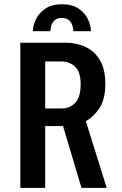

<svg xmlns="http://www.w3.org/2000/svg" viewBox="-20 -906 590 926"><path d="M78 0V-700H296Q330 -700 364 -690.5Q398 -681 426 -658.5Q454 -636 471 -597.8Q488 -559.5 488 -501.5Q488 -427.5 459.8 -384.8Q431.5 -342 394 -322L494.5 0H373L284 -298H198V0ZM198 -383H278.5Q317 -383 343 -410.2Q369 -437.5 369 -499.5Q369 -559.5 342.2 -584.5Q315.5 -609.5 277 -609.5H198ZM279 -885.5Q329 -885.5 359.8 -864.2Q390.5 -843 404.5 -812.5Q418.5 -782 418.5 -755.5H334Q334 -766.5 329.5 -781.8Q325 -797 312.8 -808.2Q300.5 -819.5 278 -819.5Q255.5 -819.5 243.5 -808.2Q231.5 -797 227.2 -781.8Q223 -766.5 223 -755.5H138.5Q138.5 -782 153 -812.5Q167.5 -843 198.5 -864.2Q229.5 -885.5 279 -885.5Z"/></svg>

Font: Trispace SemiCondensed Medium
Style: Regular
Weight: 500
Width: 4
Designer: Tyler Finck
Foundry: Etcetera Type Company
Version: Version 1.210; ttfautohint (v1.8.3)